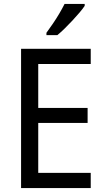

<svg xmlns="http://www.w3.org/2000/svg" viewBox="-20 -964 540 984"><path d="M445 0H88V-714H445V-636H176V-411H429V-334H176V-78H445ZM414 -934Q405 -920 388 -900Q371 -880 351 -858.5Q331 -837 311 -817.5Q291 -798 274 -784H218V-796Q234 -818 251.5 -843.5Q269 -869 284.5 -895.5Q300 -922 311 -944H414Z"/></svg>

Font: Noto Sans Arabic SemiCondensed
Style: Regular
Weight: 400
Width: 4
Designer: Monotype Design Team, Nadine Chahine, Nizar Qandah and Khaled Hosny
Foundry: Monotype Imaging Inc.
Version: Version 2.012